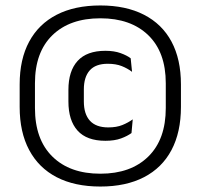

<svg xmlns="http://www.w3.org/2000/svg" viewBox="-20 -671 734 703"><path d="M347.5 12Q253.5 12 187.5 -22.2Q121.5 -56.5 86.8 -121.8Q52 -187 52 -279.5V-362Q52 -454 86.8 -518.5Q121.5 -583 187.5 -617Q253.5 -651 347.5 -651Q441 -651 507.2 -617Q573.5 -583 608 -518.5Q642.5 -454 642.5 -362V-279.5Q642.5 -187 608 -121.8Q573.5 -56.5 507.2 -22.2Q441 12 347.5 12ZM366 -155.5Q297.5 -155.5 264 -192.8Q230.5 -230 230.5 -299.5V-342Q230.5 -411 264.2 -448Q298 -485 366 -485Q398 -485 421.5 -476.5Q445 -468 458.5 -457.5L463.5 -408Q447 -420.5 425.8 -429Q404.5 -437.5 374.5 -437.5Q330 -437.5 308.5 -413.2Q287 -389 287 -343.5V-299.5Q287 -253.5 309.2 -229Q331.5 -204.5 376.5 -204.5Q406.5 -204.5 428 -213.2Q449.5 -222 466 -234L461.5 -184Q447 -173 423.2 -164.2Q399.5 -155.5 366 -155.5ZM347.5 -35Q459 -35 523 -97.8Q587 -160.5 587 -275.5V-366Q587 -480 523 -542Q459 -604 347.5 -604Q235.5 -604 171.8 -542Q108 -480 108 -366V-275.5Q108 -160.5 171.8 -97.8Q235.5 -35 347.5 -35Z"/></svg>

Font: Anek Devanagari
Style: Regular
Weight: 400
Designer: Kailash Malviya (Devanagari) & Yesha Goshar (Latin)
Foundry: Ek Type
Version: Version 1.003